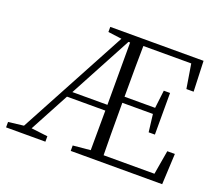

<svg xmlns="http://www.w3.org/2000/svg" viewBox="-120 -898 1226 1071"><g transform="rotate(20 493.0 -363.0)"><path d="M487.3 -681.6 289.1 -311.5H497.1V-681.6ZM899.4 -182.6H944.3L935.5 0H392.6V-32.2L496.1 -42Q497.1 -122.1 497.1 -277.3H269.5L144.5 -43.9L242.2 -32.2V0H8.8V-32.2L99.6 -43L444.3 -684.6L363.3 -695.3V-725.6H917L923.8 -544.9H880.9L857.4 -688.5H573.2Q571.3 -592.8 571.3 -386.7H752.9L765.6 -493.2H802.7V-246.1H765.6L752.9 -350.6H571.3Q571.3 -136.7 573.2 -40H875Z"/></g></svg>

Font: GenYoMin TW TTF Light
Style: Regular
Weight: 300
Version: Version 1.300